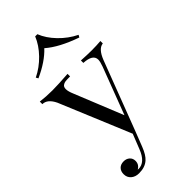

<svg xmlns="http://www.w3.org/2000/svg" viewBox="-308 -865 1116 1116"><g transform="rotate(-45 250.0 -307.0)"><path d="M418 -512Q462 -512 494 -515V-495Q455 -491 429 -425L265 5L231 92Q212 141 188 162Q159 188 110 188Q80 188 61 171.5Q42 155 42 128Q42 104 56 89.5Q70 75 95 75Q117 75 131.5 88Q146 101 146 122Q146 152 119 167Q120 168 125 168Q180 168 210 90L246 -1L64 -438Q37 -494 -4 -494V-515Q43 -509 94 -509Q137 -509 224 -515V-494Q197 -494 185 -492.5Q173 -491 163.5 -483.5Q154 -476 154 -459Q154 -440 167 -410L288 -111L398 -401Q409 -431 409 -447Q409 -491 334 -495V-515Q386 -512 418 -512ZM430 -630 422 -616Q299 -659 234 -716Q181 -659 86 -616L78 -630Q134 -657 179 -703.5Q224 -750 245 -802H263Q283 -751 328 -704.5Q373 -658 430 -630Z"/></g></svg>

Font: Playfair Display
Style: Regular
Weight: 400
Designer: Claus Eggers S?rensen
Foundry: Claus Eggers S?rensen
Version: Version 1.003